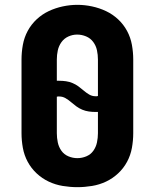

<svg xmlns="http://www.w3.org/2000/svg" viewBox="-20 -766 640 794"><path d="M300 8Q270 8 239.5 3Q209 -2 181.5 -15Q154 -28 131.5 -49Q109 -70 94.5 -97Q80 -124 74.5 -154.5Q69 -185 69 -215V-520Q69 -550 74.5 -580.5Q80 -611 94.5 -638Q109 -665 131.5 -686Q154 -707 181.5 -720Q209 -733 239.5 -739.5Q270 -746 300 -746Q330 -746 360.5 -739.5Q391 -733 418.5 -720Q446 -707 468.5 -686Q491 -665 505.5 -638Q520 -611 525.5 -580.5Q531 -550 531 -520V-215Q531 -185 525.5 -154.5Q520 -124 505.5 -97Q491 -70 468.5 -49Q446 -28 418.5 -15Q391 -2 360.5 3Q330 8 300 8ZM375 -368Q378 -368 380.5 -368Q383 -368 385 -369V-520Q385 -539 381 -558Q377 -577 365.5 -592.5Q354 -608 336 -615.5Q318 -623 299 -623Q280 -623 262.5 -615Q245 -607 234 -591.5Q223 -576 219 -557.5Q215 -539 215 -520V-432Q217 -432 219.5 -432Q222 -432 225 -432Q239 -432 253 -430Q267 -428 280 -422.5Q293 -417 304 -409Q315 -401 326 -391.5Q337 -382 349 -375Q361 -368 375 -368ZM300 -112Q319 -112 337 -119.5Q355 -127 366 -142.5Q377 -158 381 -177Q385 -196 385 -215V-303Q383 -303 380.5 -303Q378 -303 375 -303Q361 -303 347 -305Q333 -307 320 -312.5Q307 -318 296 -326Q285 -334 274 -343.5Q263 -353 251 -360Q239 -367 225 -367Q222 -367 219.5 -367Q217 -367 215 -366V-215Q215 -196 219 -177Q223 -158 234 -142.5Q245 -127 263 -119.5Q281 -112 300 -112Z"/></svg>

Font: Iosevka Custom Heavy Extended
Style: Regular
Weight: 900
Width: 7
Monospace: yes
Designer: Belleve Invis
Foundry: Belleve Invis
Version: Version 11.2.4; ttfautohint (v1.8.4)